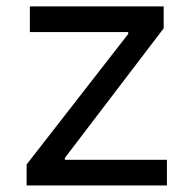

<svg xmlns="http://www.w3.org/2000/svg" viewBox="-20 -565 581 585"><path d="M61.1 0H488.6V-78.1H177.6V-83.8L478.7 -478.7V-545.5H71V-467.3H370.7V-461.6L61.1 -63.9Z"/></svg>

Font: Magic Ui Pro
Style: Regular
Weight: 400
Designer: Stefan Endress, Andreas Faust
Version: Version 1.000;FEAKit 1.0